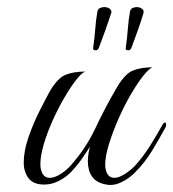

<svg xmlns="http://www.w3.org/2000/svg" viewBox="-20 -515 489 542"><path d="M105 6Q74 6 60.5 -12Q47 -30 47 -56Q47 -89 60.5 -128Q74 -167 92 -202.5Q110 -238 121 -258Q143 -295 165.5 -304Q188 -313 221 -313Q211 -310 195 -289.5Q179 -269 161.5 -239Q144 -209 128.5 -174.5Q113 -140 103.5 -107.5Q94 -75 94 -52Q94 -35 100.5 -24Q107 -13 121 -13Q133 -13 149 -22.5Q165 -32 178 -46Q222 -95 249.5 -153.5Q277 -212 311 -270Q333 -307 355.5 -316Q378 -325 411 -325Q401 -322 384 -300.5Q367 -279 348.5 -247Q330 -215 314 -178.5Q298 -142 287.5 -108Q277 -74 277 -50Q277 -34 283.5 -23.5Q290 -13 303 -13Q315 -13 331 -23Q347 -33 360 -46Q383 -71 402 -101Q421 -131 440 -165Q443 -169 445 -169Q449 -169 449 -163Q449 -158 447 -155Q429 -122 409 -89Q389 -56 360 -27Q344 -11 322.5 -0.5Q301 10 280 6Q252 1 240 -16.5Q228 -34 228 -59Q228 -79 234 -101Q222 -82 208.5 -63Q195 -44 178 -27Q164 -13 144.5 -3.5Q125 6 105 6ZM243 -380Q247 -408 249 -434.5Q251 -461 255 -482Q256 -489 261.5 -492Q267 -495 274 -495Q283 -495 289.5 -490.5Q296 -486 294 -478Q284 -448 276.5 -427Q269 -406 259 -380Q256 -373 251 -373Q241 -373 243 -380ZM335 -380Q339 -408 341 -434.5Q343 -461 347 -482Q348 -489 353.5 -492Q359 -495 366 -495Q374 -495 380.5 -490.5Q387 -486 385 -478Q376 -448 367.5 -425Q359 -402 351 -380Q348 -373 343 -373Q333 -373 335 -380Z"/></svg>

Font: MonteCarlo
Style: Regular
Weight: 400
Designer: Robert E. Leuschke
Foundry: Robert E. Leuschke
Version: Version 1.010; ttfautohint (v1.8.3)